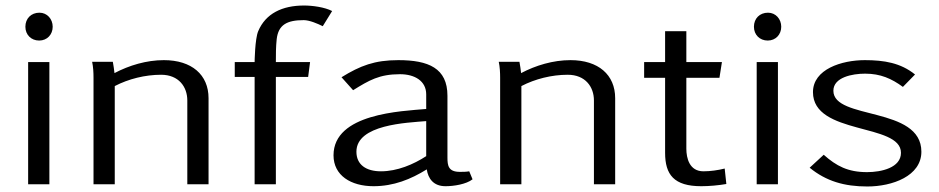

<svg xmlns="http://www.w3.org/2000/svg" viewBox="-20 -668 3405 696"><path d="M72 -571C72 -542 93 -521 122 -521C151 -521 171 -543 171 -571C171 -599 151 -622 123 -622C93 -622 72 -601 72 -571ZM82 0H159V-443H82Z M314 -444C318 -425 319 -405 319 -386V0H396V-356C446 -382 506 -397 564 -397C628 -397 659 -353 659 -304V0H736V-312C736 -397 675 -450 574 -450C511 -450 448 -431 395 -403C393 -417 392 -430 389 -444Z M831 -389H903V0H980V-389H1097L1104 -443H980C980 -471 980 -498 983 -526C989 -578 1020 -595 1081 -595C1102 -595 1132 -582 1150 -573L1184 -628C1157 -642 1113 -648 1082 -648C1003 -648 943 -619 916 -555C904 -527 903 -443 903 -443H831Z M1189 -105C1189 -32 1252 7 1334 7C1407 7 1469 -18 1527 -54C1532 -21 1551 7 1595 7C1625 7 1670 0 1693 -18L1681 -47C1670 -45 1658 -45 1647 -45C1605 -45 1602 -68 1602 -97V-321C1602 -421 1533 -450 1424 -450C1338 -450 1286 -430 1218 -388L1260 -341C1318 -377 1355 -399 1430 -399C1484 -399 1525 -374 1525 -326V-273C1436 -265 1189 -257 1189 -105ZM1272 -118C1272 -217 1455 -223 1525 -229V-102C1479 -72 1420 -47 1361 -47C1307 -47 1272 -71 1272 -118Z M1788 -444C1792 -425 1793 -405 1793 -386V0H1870V-356C1920 -382 1980 -397 2038 -397C2102 -397 2133 -353 2133 -304V0H2210V-312C2210 -397 2149 -450 2048 -450C1985 -450 1922 -431 1869 -403C1867 -417 1866 -430 1863 -444Z M2315 -386H2391V-114C2391 -35 2423 7 2522 7C2551 7 2584 4 2613 -1L2607 -57C2583 -51 2555 -47 2530 -47C2479 -47 2468 -95 2468 -129V-386H2588L2597 -443H2468V-555H2391V-443H2315Z M2713 -571C2713 -542 2734 -521 2763 -521C2792 -521 2812 -543 2812 -571C2812 -599 2792 -622 2764 -622C2734 -622 2713 -601 2713 -571ZM2723 0H2800V-443H2723Z M2915 -60C2975 -11 3041 8 3124 8C3215 8 3320 -30 3320 -118C3320 -284 3001 -232 3001 -339C3001 -388 3070 -401 3116 -401C3172 -401 3212 -383 3253 -353L3297 -398C3245 -440 3185 -450 3115 -450C3031 -450 2927 -417 2927 -334C2927 -177 3246 -223 3246 -114C3246 -60 3175 -44 3123 -44C3054 -44 3012 -66 2966 -107Z"/></svg>

Font: KpMath
Style: Sans
Weight: 400
Version: Version 0.64